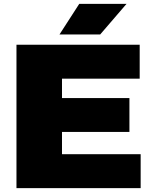

<svg xmlns="http://www.w3.org/2000/svg" viewBox="-20 -971 789 991"><path d="M65 0V-740H701V-565H300V-465H648V-290H300V-175H706V0ZM287 -793 389 -951H633L497 -793Z"/></svg>

Font: Encode Sans Expanded Expanded Black
Style: Regular
Weight: 900
Width: 7
Designer: Multiple Designers
Foundry: Impallari Type
Version: Version 3.000; ttfautohint (v1.8.3) -l 8 -r 50 -G 200 -x 14 